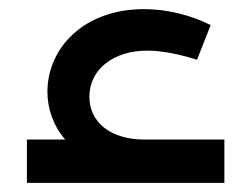

<svg xmlns="http://www.w3.org/2000/svg" viewBox="-20 -401 551 421"><path d="M297 -95C221 -95 176 -134 176 -189C176 -249 229 -290 303 -290C335 -290 374 -282 412 -270L442 -346C398 -368 346 -381 296 -381C162 -381 84 -294 84 -200C84 -162 97 -125 123 -95H39V0H472V-95Z"/></svg>

Font: UULA Sans Medium
Style: Regular
Weight: 500
Designer: Mohamed Gaber, Laura Garcia Mut
Foundry: Kief Type Foundry
Version: Version 3.006;hotconv 1.0.109;makeotfexe 2.5.65596